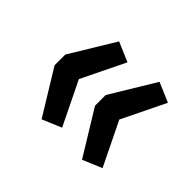

<svg xmlns="http://www.w3.org/2000/svg" viewBox="-91 -589 648 648"><g transform="rotate(45 232.5 -265.5)"><path d="M159 -80 61 -240V-291L158 -451L228 -421L152 -265L228 -109ZM352 -80 254 -240V-291L351 -451L421 -421L345 -265L421 -109Z"/></g></svg>

Font: wassup Sans
Style: Medium
Weight: 600
Version: Version 2.001